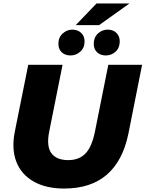

<svg xmlns="http://www.w3.org/2000/svg" viewBox="-20 -1074 840 1108"><path d="M350 14Q245 14 174 -26.5Q103 -67 74.5 -140Q46 -213 65 -312L143 -700H341L264 -315Q247 -230 276.5 -190Q306 -150 374 -150Q436 -150 473 -188Q510 -226 528 -315L605 -700H800L721 -303Q689 -146 596.5 -66Q504 14 350 14ZM591 -754Q560 -754 540.5 -772Q521 -790 521 -821Q521 -858 545 -880.5Q569 -903 601 -903Q632 -903 651.5 -884.5Q671 -866 671 -835Q671 -798 647 -776Q623 -754 591 -754ZM387 -754Q356 -754 336.5 -772Q317 -790 317 -821Q317 -858 341.5 -880.5Q366 -903 397 -903Q428 -903 448 -884.5Q468 -866 468 -835Q468 -798 443.5 -776Q419 -754 387 -754ZM417 -929 537 -1054H727L552 -929Z"/></svg>

Font: Montserrat ExtraBold
Style: Italic
Weight: 800
Italic angle: -11.3°
Designer: Julieta Ulanovsky
Foundry: Julieta Ulanovsky
Version: Version 9.000; ttfautohint (v1.8.4.7-5d5b)